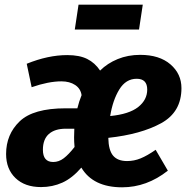

<svg xmlns="http://www.w3.org/2000/svg" viewBox="-20 -782 800 819"><path d="M407 -481Q438 -512 482 -530Q526 -548 578 -548Q660 -548 707 -507.5Q754 -467 754 -406Q754 -304 667.5 -256.5Q581 -209 442 -194Q443 -141 462.5 -118Q482 -95 522 -95Q552 -95 580 -106.5Q608 -118 644 -143L696 -54Q606 17 501 17Q377 17 327 -67Q288 -22 246 -3Q204 16 155 16Q86 16 46 -22.5Q6 -61 6 -125Q6 -209 64 -264.5Q122 -320 260 -320H310Q317 -349 328 -376Q324 -404 300.5 -419.5Q277 -435 242 -435Q187 -435 115 -410L94 -510Q185 -547 267 -547Q319 -547 352 -530.5Q385 -514 407 -481ZM450 -287Q531 -295 569.5 -325.5Q608 -356 608 -400Q608 -446 563 -446Q517 -446 489 -400.5Q461 -355 450 -287ZM261 -233Q214 -233 188.5 -210.5Q163 -188 163 -143Q163 -91 207 -91Q231 -91 252 -107Q273 -123 298 -155Q296 -177 296 -195L297 -233ZM573 -656H299L315 -762H589Z"/></svg>

Font: Fira Sans Condensed
Style: Bold Italic
Weight: 700
Width: 3
Italic angle: -8°
Designer: Carrois Corporate & Edenspiekermann AG
Foundry: Carrois Corporate GbR & Edenspiekermann AG
Version: Version 4.203